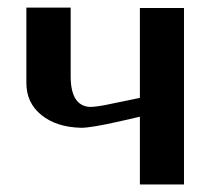

<svg xmlns="http://www.w3.org/2000/svg" viewBox="-20 -488 573 508"><path d="M350.1 -229V-466.8H466.8V0H350.1V-179.2L296.9 -167Q221.7 -149.9 194.8 -149.9Q129.4 -151.4 89.6 -183.6Q49.8 -215.8 49.8 -268.1V-467.8H167V-286.1Q167 -208 217.8 -205.1Q237.3 -205.1 276.9 -213.9Z"/></svg>

Font: Resagokr
Style: Bold
Weight: 600
Designer: gluk
Foundry: gluk
Version: Version 0.95